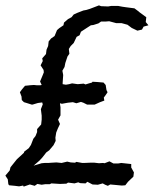

<svg xmlns="http://www.w3.org/2000/svg" viewBox="-24 -687 572 714"><path d="M10 2 7 -2 5 -20 -4 -34 12 -53 15 -65 39 -95 50 -105 65 -119 66 -123 83 -136 91 -148 100 -171 108 -181 114 -196V-207L129 -224L131 -242V-257L128 -281L135 -299L133 -306H132L117 -304L97 -298H94L75 -304L65 -307L57 -315L56 -328L50 -344L58 -355L69 -368L79 -369L88 -370L102 -371L112 -370H126L131 -371L125 -384L133 -403L139 -418L138 -427L127 -444L135 -460L133 -470L147 -486L149 -502L155 -516L157 -533L166 -544L179 -553L188 -575L196 -582L212 -593L214 -603L229 -616L242 -623L250 -633L263 -639L286 -648L297 -650L310 -654L331 -662L344 -667L352 -664L378 -663L390 -665H415L431 -662L445 -660L476 -656L492 -644L494 -642L520 -623L518 -605L528 -593L510 -588L504 -577L487 -573L466 -583L450 -595L428 -601H408L382 -608L370 -607H352L342 -600L323 -594L314 -593L300 -584L277 -569L272 -556L261 -550L250 -527L239 -516L232 -505L234 -487L227 -477L219 -453L216 -438L208 -424L211 -408L209 -379V-374L221 -372L233 -374L244 -377L265 -374L287 -376L294 -373L307 -377L318 -380L320 -383L338 -382L361 -380L369 -371L372 -352L376 -344L370 -335L362 -324L364 -313L348 -307L328 -298H300L286 -305L277 -308L260 -303L247 -307L228 -305L206 -301L200 -303L199 -301L201 -288V-258L192 -242L199 -226L191 -209L185 -194L182 -175L183 -163L175 -147L159 -128L148 -120L134 -102L123 -90L101 -71L131 -80L142 -81H155L169 -82L186 -83L205 -81L226 -86L239 -83L255 -82L260 -85L282 -81H288L311 -82H327L344 -80L359 -81L365 -80L383 -87L398 -79H415L427 -81L436 -80L464 -77V-64L474 -46L472 -30L452 -11L442 2L429 3L408 1L386 -1L377 4L367 0L358 -5L340 0L320 -1L301 -11L294 -5L274 -6L267 -9L253 -5L229 -8L223 -4L199 -3L167 -5L161 -2H144L131 0L115 -3L105 4L87 -1L64 7L62 3L47 6L31 4Z"/></svg>

Font: Winky Rough Light
Style: Italic
Weight: 300
Italic angle: -8.97852°
Designer: Simon Atzbach
Foundry: typofactur
Version: Version 1.206; ttfautohint (v1.8.4.7-5d5b)